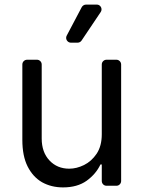

<svg xmlns="http://www.w3.org/2000/svg" viewBox="-20 -804 621 831"><path d="M161.9 -15.3Q122.5 -38 99.4 -83.8Q76.7 -128.9 76.7 -198.9V-524.5Q76.7 -533.4 82.7 -539.4Q88.8 -545.5 97.7 -545.5H139.9Q148.4 -545.5 154.5 -539.4Q160.5 -533.4 160.5 -524.5V-204.5Q160.5 -145.2 194.2 -109.4Q227.6 -73.9 279.8 -73.9Q311.4 -73.9 343.8 -89.8Q376.1 -105.8 398.4 -138.8Q420.5 -172.2 420.5 -223V-524.5Q420.5 -533.4 426.5 -539.4Q432.5 -545.5 441.4 -545.5H483.7Q492.2 -545.5 498.2 -539.4Q504.3 -533.4 504.3 -524.5V-21Q504.3 -12.1 498.2 -6Q492.2 0 483.7 0H441.4Q432.5 0 426.5 -6Q420.5 -12.1 420.5 -21V-92.3H414.8Q395.6 -51.1 355.1 -21.7Q314.6 7.1 252.8 7.1Q202.1 7.1 161.9 -15.3ZM266.3 -640.3Q266.3 -631.7 272.4 -625.5Q278.4 -619.3 287.3 -619.3H315.7Q321 -619.3 325.6 -621.8Q330.3 -624.3 333.1 -628.6L415.8 -751.8Q419.4 -756.7 419.4 -763.1Q419.4 -771.7 413.5 -777.9Q407.7 -784.1 398.8 -784.1H352.3Q346.6 -784.1 341.6 -781.1Q336.6 -778.1 333.8 -773.1L268.8 -649.9Q266.3 -645.2 266.3 -640.3Z"/></svg>

Font: DeltaSans
Style: Regular
Weight: 400
Designer: Rasmus Andersson
Foundry: rsms
Version: Version 3.012